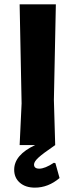

<svg xmlns="http://www.w3.org/2000/svg" viewBox="-20 -665 348 880"><path d="M233 0Q176 39 156 57.5Q136 76 136 89Q136 108 160 108Q186 108 227 81L234 83L253 151Q201 195 140 195Q97 195 71 172.5Q45 150 45 113Q45 45 141 0H70L79 -191L70 -645H236L227 -207Z"/></svg>

Font: Alegreya Sans SC ExtraBold
Style: Regular
Weight: 800
Designer: Juan Pablo del Peral
Foundry: Huerta Tipografica
Version: Version 2.007